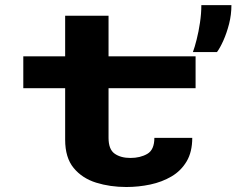

<svg xmlns="http://www.w3.org/2000/svg" viewBox="-20 -720 924 750"><path d="M234.5 -174.5V-375.5H71V-500H234.5V-658.5H404V-500H744V-375.5H404V-181.5Q404 -136.5 427.8 -119.8Q451.5 -103 489.5 -103Q528 -103 555.5 -119Q583 -135 583 -181.5H731Q731 -126.5 709 -89.5Q687 -52.5 650 -30.8Q613 -9 567 0.8Q521 10.5 473.5 10.5Q410 10.5 355.5 -6.5Q301 -23.5 267.8 -63.8Q234.5 -104 234.5 -174.5ZM733.5 -516.5Q740.5 -535 748.2 -565.8Q756 -596.5 761.2 -631.8Q766.5 -667 766.5 -700H884Q884 -662.5 874.8 -626.5Q865.5 -590.5 852.5 -561.5Q839.5 -532.5 827.5 -516.5Z"/></svg>

Font: Trispace SemiExpanded
Style: Bold
Weight: 700
Width: 6
Designer: Tyler Finck
Foundry: Etcetera Type Company
Version: Version 1.210; ttfautohint (v1.8.3)